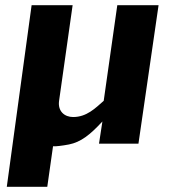

<svg xmlns="http://www.w3.org/2000/svg" viewBox="-20 -550 653 735"><path d="M161 165 183 10C192 11 218 8 244 3C289 -6 324 -33 372 -85L359 0H510L587 -530H429L377 -164C345 -136 312 -102 260 -102C227 -102 201 -124 206 -163L258 -530H101L6 165Z"/></svg>

Font: Cheyenne Sans
Style: Bold Italic
Weight: 700
Italic angle: -8.13011°
Designer: The Public Sans project authors (U.S. Web Design System), Libre Franklin designed by Pablo Impallari and Rodrigo Fuenzal
Foundry: The Cheyenne Sans Project Authors
Version: Version 2.007